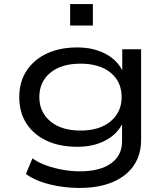

<svg xmlns="http://www.w3.org/2000/svg" viewBox="-20 -739 829 947"><path d="M371 188Q297 188 225.5 170.5Q154 153 108 119L140 42Q171 64 209.5 77.5Q248 91 290 98.5Q332 106 374 106Q473 106 527.5 67Q582 28 582 -42V-123H580Q556 -76 498.5 -45.5Q441 -15 361 -15Q275 -15 211 -44.5Q147 -74 111 -129Q75 -184 75 -260Q75 -335 111 -390Q147 -445 211 -475Q275 -505 361 -505Q440 -505 498.5 -474.5Q557 -444 583 -392V-496H676V-50Q676 24 640 77Q604 130 536 159Q468 188 371 188ZM377 -95Q471 -95 525.5 -140.5Q580 -186 580 -260Q580 -336 525.5 -380.5Q471 -425 377 -425Q283 -425 228.5 -380.5Q174 -336 174 -260Q174 -186 228.5 -140.5Q283 -95 377 -95ZM326 -613V-719H438V-613Z"/></svg>

Font: Nunito Sans 7pt Expanded
Style: Regular
Weight: 400
Width: 7
Designer: Vernon Adams
Foundry: Vernon Adams
Version: Version 3.101;gftools[0.9.27]